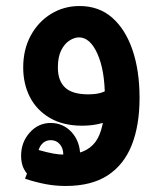

<svg xmlns="http://www.w3.org/2000/svg" viewBox="-20 -417 535 637"><path d="M252 0Q189 0 145 -26Q101 -52 79 -95.5Q57 -139 57 -193Q57 -253 82 -299Q107 -345 149.5 -371Q192 -397 244 -397Q308 -397 352 -358.5Q396 -320 419.5 -251.5Q443 -183 443 -92H328Q328 -183 303.5 -238Q279 -293 242 -293Q227 -293 210.5 -282.5Q194 -272 183 -250Q172 -228 172 -193Q172 -149 196 -126.5Q220 -104 273 -104Q303 -104 322 -111.5Q341 -119 355 -134L402 -62Q378 -33 340.5 -16.5Q303 0 252 0ZM198 200Q164 200 132 194Q100 188 63 176L99 81H109Q138 89 157 92.5Q176 96 195 96Q265 96 296.5 54Q328 12 328 -92H443Q443 -1 417 64.5Q391 130 337 165Q283 200 198 200ZM148 190Q103 190 76.5 166Q50 142 50 100Q50 55 78.5 23Q107 -9 148 -9Q190 -9 218 22Q246 53 246 100Q246 143 219.5 166.5Q193 190 148 190ZM148 134Q190 134 190 96Q190 75 178.5 61.5Q167 48 148 48Q130 48 118 62Q106 76 106 98Q106 134 148 134Z"/></svg>

Font: Fustat
Style: Bold
Weight: 700
Designer: Mohamed Gaber, Khaled Hosny, Laura Garcia Mut
Foundry: Kief Type Foundry, Alif Type Foundry, Hard Type Foundry
Version: Version 1.007